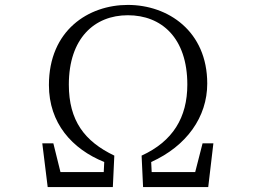

<svg xmlns="http://www.w3.org/2000/svg" viewBox="-20 -761 1040 781"><path d="M174 0H439L445 -128C324 -186 260 -270 260 -417C260 -605 364 -699 500 -699C637 -699 742 -607 742 -417C742 -283 683 -186 556 -128L562 0H827L848 -178H804L774 -61H597L595 -102C739 -167 823 -285 823 -421C823 -634 664 -741 500 -741C340 -741 179 -638 179 -415C179 -260 273 -155 404 -102L402 -61H226L197 -178H152Z"/></svg>

Font: Kiri Minchoo Light
Style: Regular
Weight: 300
Designer: Ryoko NISHIZUKA 西塚涼子 (kana & ideographs); Frank Grießhammer (Latin, Greek & Cyrillic);
akenotsuki.com/eyeben/fonts/ (U+
Foundry: Adobe
akenotsuki.com/eyeben/fonts/
Version: Version 4.002;hotconv 1.0.119;makeotfexe 2.5.65604